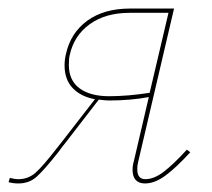

<svg xmlns="http://www.w3.org/2000/svg" viewBox="-40 -426 496 449"><path d="M405 -70Q372 -34 347 -15.5Q322 3 299 3Q285 3 277.5 -5Q270 -13 270 -29Q270 -39 273 -49L308 -199Q265 -191 215 -191Q207 -191 191 -193L113 -92Q107 -85 97 -71Q63 -28 45.5 -12.5Q28 3 3 3Q-9 3 -20 0L-17 -10Q-6 -7 3 -7Q26 -7 43 -22Q60 -37 91 -77L106 -96L182 -194Q149 -200 130 -220Q111 -240 111 -273Q111 -286 114 -299Q125 -349 164 -377.5Q203 -406 264 -406H367L283 -47Q281 -40 281 -30Q281 -7 300 -7Q320 -7 342.5 -24Q365 -41 397 -76ZM310 -209 354 -396H263Q207 -396 170 -369.5Q133 -343 123 -297Q121 -289 121 -274Q121 -238 146 -219.5Q171 -201 215 -201Q259 -201 310 -209Z"/></svg>

Font: Ysabeau Infant Hairline
Style: Italic
Weight: 100
Italic angle: -12°
Designer: Christian Thalmann (Catharsis Fonts)
Version: Version 0.003